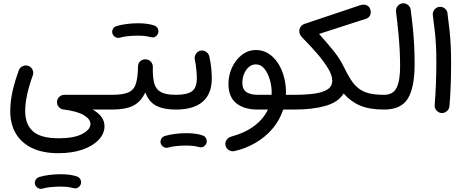

<svg xmlns="http://www.w3.org/2000/svg" viewBox="-20 -658 2894 1195"><path d="M43.9 35.6Q43.9 -28.3 57.9 -89.6Q71.8 -150.9 97.2 -220.7Q104 -238.3 121.3 -246.3Q138.7 -254.4 156.2 -248Q174.3 -241.7 182.4 -224.1Q190.4 -206.5 184.1 -189Q161.6 -127 149.2 -70.6Q136.7 -14.2 136.7 33.2Q136.7 115.7 185.1 159.2Q233.4 202.6 346.2 202.6Q440.9 202.6 491.9 175.5Q543 148.4 543 113.8Q543 83.5 502 58.8Q460.9 34.2 375 23.4Q358.9 21.5 347.4 9.5Q335.9 -2.4 335 -18.6Q333 -38.6 346.9 -53.2Q360.8 -67.9 380.9 -67.9H678.7Q697.8 -67.9 711.2 -54.4Q724.6 -41 724.6 -22Q724.6 -2.9 711.2 10.5Q697.8 23.9 678.7 23.9H556.6Q630.4 65.4 630.4 127.4Q630.4 173.3 594.7 211.7Q559.1 250 494.4 272.7Q429.7 295.4 343.3 295.4Q244.6 295.4 178 262.7Q111.3 230 77.6 171.4Q43.9 112.8 43.9 35.6ZM198.2 490.2Q193.8 476.1 201.2 462.4Q208.5 448.7 223.6 443.8Q250 435.5 285.9 430.9Q321.8 426.3 356.9 426.3Q424.3 426.3 464.4 442.4Q479 450.2 483.4 466.6Q487.8 482.9 478.5 496.6Q462.9 520 436.5 512.7Q404.3 503.4 356.9 503.4Q323.7 503.4 293.9 506.6Q264.2 509.8 244.6 516.1Q230 520 216.3 512.2Q202.6 504.4 198.2 490.2Z M632.3 -22Q632.3 -41 646 -54.4Q659.7 -67.9 678.7 -67.9Q748 -67.9 781.7 -84.2Q815.4 -100.6 826.7 -139.4Q837.9 -178.2 838.9 -245.1Q839.8 -266.1 854.2 -278.1Q868.7 -290 888.2 -288.6Q907.2 -287.6 919.7 -273.2Q932.1 -258.8 931.2 -240.2Q929.7 -176.8 940.2 -138.9Q950.7 -101.1 982.2 -84.5Q1013.7 -67.9 1074.2 -67.9H1074.7Q1093.8 -67.9 1107.2 -54.4Q1120.6 -41 1120.6 -22Q1120.6 -2.9 1107.2 10.5Q1093.8 23.9 1074.7 23.9H1074.2Q998 23.9 951.9 -0.2Q905.8 -24.4 884.3 -83Q856 -22.9 807.4 0.5Q758.8 23.9 678.7 23.9Q659.7 23.9 646 10.5Q632.3 -2.9 632.3 -22ZM679.7 -449.2Q675.3 -463.4 682.6 -477.1Q689.9 -490.7 705.1 -495.6Q731.4 -503.9 767.3 -508.5Q803.2 -513.2 838.4 -513.2Q905.8 -513.2 945.8 -497.1Q960.4 -489.3 964.8 -472.9Q969.2 -456.5 960 -442.9Q944.3 -419.4 918 -426.8Q885.7 -436 838.4 -436Q805.2 -436 775.4 -432.9Q745.6 -429.7 726.1 -423.3Q711.4 -419.4 697.8 -427.2Q684.1 -435.1 679.7 -449.2Z M1028.8 -22Q1028.8 -41 1042.2 -54.4Q1055.7 -67.9 1074.7 -67.9Q1143.6 -67.9 1174.3 -89.6Q1205.1 -111.3 1205.1 -171.4Q1205.1 -191.9 1201.9 -225.6Q1198.7 -259.3 1191.9 -291Q1189.5 -309.6 1200.9 -325Q1212.4 -340.3 1231 -343.3Q1249.5 -345.7 1264.6 -334.2Q1279.8 -322.8 1283.2 -304.2Q1291.5 -268.1 1294.9 -232.2Q1298.3 -196.3 1298.3 -170.9Q1298.3 -73.7 1241.5 -24.9Q1184.6 23.9 1074.7 23.9Q1055.7 23.9 1042.2 10.5Q1028.8 -2.9 1028.8 -22ZM980.5 234.9Q976.1 220.7 983.4 207Q990.7 193.4 1005.9 188.5Q1032.2 180.2 1068.1 175.5Q1104 170.9 1139.2 170.9Q1206.5 170.9 1246.6 187Q1261.2 194.8 1265.6 211.2Q1270 227.5 1260.7 241.2Q1245.1 264.6 1218.8 257.3Q1186.5 248 1139.2 248Q1106 248 1076.2 251.2Q1046.4 254.4 1026.9 260.7Q1012.2 264.6 998.5 256.8Q984.9 249 980.5 234.9Z M1584 23.9Q1499.5 23.9 1450.7 -15.4Q1401.9 -54.7 1401.9 -135.7Q1401.9 -189.9 1424.3 -238.3Q1446.8 -286.6 1485.8 -316.7Q1524.9 -346.7 1573.7 -346.7Q1616.7 -346.7 1651.1 -324.7Q1685.5 -302.7 1709.7 -265.6Q1733.9 -228.5 1746.8 -181.9Q1759.8 -135.3 1759.8 -85.9Q1759.8 -76.7 1759.3 -67.9H1812.5Q1831.5 -67.9 1845 -54.4Q1858.4 -41 1858.4 -22Q1858.4 -2.9 1845 10.5Q1831.5 23.9 1812.5 23.9H1742.7Q1720.7 90.8 1675.5 143.6Q1630.4 196.3 1568.8 231.9Q1507.3 267.6 1437 282.7Q1418.9 286.1 1402.8 275.1Q1386.7 264.2 1383.3 246.1Q1379.9 227.5 1390.9 212.2Q1401.9 196.8 1419.9 191.9Q1502.9 169.9 1561.3 126.7Q1619.6 83.5 1647.5 23.9ZM1583.5 -67.9H1670.4Q1670.9 -75.2 1670.9 -83Q1670.9 -120.6 1659.7 -160.9Q1648.4 -201.2 1626.5 -229.2Q1604.5 -257.3 1571.8 -257.3Q1547.4 -257.3 1528.3 -240.5Q1509.3 -223.6 1498.8 -197.5Q1488.3 -171.4 1488.3 -143.6Q1488.3 -101.1 1514.2 -84.5Q1540 -67.9 1583.5 -67.9Z M1766.6 -22Q1766.6 -41 1780 -54.4Q1793.5 -67.9 1812.5 -67.9Q1880.9 -67.9 1934.1 -75Q1987.3 -82 2017.6 -101.1Q2047.9 -120.1 2047.9 -156.2Q2047.9 -189.9 2021.2 -233.6Q1994.6 -277.3 1953.9 -324.5Q1913.1 -371.6 1869.6 -415.5Q1856.4 -429.2 1849.6 -439Q1842.8 -448.7 1842.8 -464.8Q1842.8 -480 1852.1 -492.4Q1861.3 -504.9 1877 -509.8L2221.7 -625.5Q2244.6 -632.8 2262.2 -625.2Q2279.8 -617.7 2285.2 -597.7Q2291 -576.7 2282.7 -561.3Q2274.4 -545.9 2255.9 -540.5L1965.8 -446.8Q2014.6 -392.6 2054.7 -343Q2094.7 -293.5 2117.2 -247.1Q2117.7 -246.1 2118.2 -245.1Q2141.6 -196.3 2163.3 -162.6Q2185.1 -128.9 2211.9 -107.9Q2238.8 -86.9 2276.6 -77.4Q2314.5 -67.9 2370.1 -67.9H2370.6Q2389.6 -67.9 2403.1 -54.4Q2416.5 -41 2416.5 -22Q2416.5 -2.9 2403.1 10.5Q2389.6 23.9 2370.6 23.9H2370.1Q2280.8 23.9 2221.9 -0.7Q2163.1 -25.4 2118.7 -76.2Q2085.4 -21.5 2004.9 1.2Q1924.3 23.9 1812.5 23.9Q1793.5 23.9 1780 10.5Q1766.6 -2.9 1766.6 -22Z M2324.7 -22Q2324.7 -41 2338.1 -54.4Q2351.6 -67.9 2370.6 -67.9Q2427.2 -67.9 2448.7 -112.5Q2470.2 -157.2 2470.2 -242.7Q2470.2 -294.9 2467.8 -343Q2465.3 -391.1 2460 -448.5Q2454.6 -505.9 2444.8 -585.4Q2442.9 -604 2454.3 -619.4Q2465.8 -634.8 2484.4 -637.2Q2502.9 -639.6 2518.3 -627.9Q2533.7 -616.2 2536.1 -597.7Q2545.4 -528.3 2550.5 -473.4Q2555.7 -418.5 2558.1 -367.4Q2560.5 -316.4 2560.5 -258.3Q2560.5 -114.3 2518.8 -45.2Q2477.1 23.9 2370.6 23.9Q2351.6 23.9 2338.1 10.5Q2324.7 -2.9 2324.7 -22Z M2673.8 -563.5Q2671.9 -582 2683.3 -597.4Q2694.8 -612.8 2713.4 -615.2Q2731.9 -617.7 2747.6 -606Q2763.2 -594.2 2765.1 -575.7Q2773.4 -513.2 2778.3 -465.3Q2783.2 -417.5 2785.4 -370.6Q2787.6 -323.7 2787.6 -264.2Q2787.6 -197.8 2785.2 -127.7Q2782.7 -57.6 2777.3 2.9Q2775.9 21.5 2761 34.2Q2746.1 46.9 2727.5 45.4Q2708.5 43.5 2696 28.8Q2683.6 14.2 2685.5 -4.4Q2690.4 -64.5 2693.1 -134Q2695.8 -203.6 2695.8 -268.6Q2695.8 -324.7 2693.8 -367.9Q2691.9 -411.1 2687 -456.5Q2682.1 -502 2673.8 -563.5Z"/></svg>

Font: Mikhak Medium
Style: Regular
Weight: 500
Designer: Amin Abedi
Version: Version 3.3